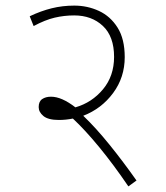

<svg xmlns="http://www.w3.org/2000/svg" viewBox="-20 -652 591 685"><path d="M467 -8 438 13Q385 -65 334 -127Q283 -189 240 -229Q215 -224 190 -224Q152 -224 135 -238Q118 -252 118 -270Q118 -290 130.5 -298.5Q143 -307 162 -307Q200 -307 249 -269Q308 -286 347.5 -333.5Q387 -381 387 -449Q387 -522 347 -559.5Q307 -597 245 -597Q209 -597 175 -589Q141 -581 100 -559L86 -594Q126 -613 164.5 -622.5Q203 -632 245 -632Q292 -632 333 -613Q374 -594 399.5 -553.5Q425 -513 425 -448Q425 -376 383.5 -320Q342 -264 277 -239Q322 -196 370.5 -136Q419 -76 467 -8Z"/></svg>

Font: Noto Sans Devanagari ExtraLight
Style: Regular
Weight: 200
Designer: Jelle Bosma - Monotype Design Team
Foundry: Monotype Imaging Inc.
Version: Version 2.004; ttfautohint (v1.8.4.7-5d5b)